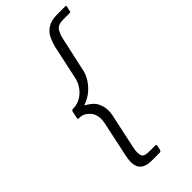

<svg xmlns="http://www.w3.org/2000/svg" viewBox="-270 -802 973 973"><g transform="rotate(-45 216.5 -315.5)"><path d="M253 106Q252 110 249.5 113Q247 116 241 116H187Q153 116 135 106Q117 96 110.5 79.5Q104 63 104.5 44Q105 25 109 6L150 -186Q156 -214 150.5 -237.5Q145 -261 129 -275Q122 -283 109 -290Q96 -297 75 -297Q68 -297 68.5 -301Q69 -305 70 -309L77 -344Q78 -347 80.5 -349.5Q83 -352 88 -352Q132 -352 165.5 -383Q199 -414 208 -461L246 -638Q252 -662 263.5 -687.5Q275 -713 300.5 -730Q326 -747 370 -747H428Q432 -747 432.5 -745.5Q433 -744 433 -741L426 -711Q426 -709 424.5 -708Q423 -707 419 -707H373Q336 -707 322.5 -687.5Q309 -668 303 -638L264 -461Q259 -431 242 -404Q225 -377 201 -357Q177 -337 148 -327Q144 -326 143 -324Q142 -322 144 -321Q148 -320 155.5 -315Q163 -310 168 -306Q194 -288 204 -255Q214 -222 206 -186L165 6Q159 35 164.5 54.5Q170 74 206 74H249Q255 74 257 76Q259 78 258 83Z"/></g></svg>

Font: Glory Thin Light
Style: Italic
Weight: 300
Italic angle: -12°
Version: Version 1.011